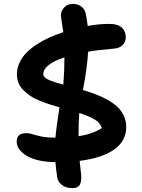

<svg xmlns="http://www.w3.org/2000/svg" viewBox="-20 -801 740 998"><path d="M357.9 176.8Q322.8 176.8 301.5 160.2Q280.3 143.6 277.8 122.1Q271.5 85.9 268.1 42Q173.8 40.5 120.4 9.5Q66.9 -21.5 66.9 -64.9Q66.9 -86.4 78.6 -97.7Q90.3 -108.9 118.2 -108.9Q132.3 -108.9 149.4 -103.3Q166.5 -97.7 193.4 -91.8Q220.2 -85.9 257.8 -85.9H268.1Q271 -125 289.1 -243.2Q257.8 -252 234.1 -259.8Q210.4 -267.6 183.1 -278.8Q155.8 -290 136.7 -303.2Q117.7 -316.4 101.1 -332.8Q84.5 -349.1 76.2 -369.9Q67.9 -390.6 67.9 -415Q67.9 -445.8 81.1 -474.4Q94.2 -502.9 116.5 -525.9Q138.7 -548.8 169.9 -569.3Q201.2 -589.8 235.4 -605.5Q269.5 -621.1 309.1 -633.8Q306.6 -653.3 297.9 -708Q292.5 -736.8 310.5 -758.8Q328.6 -780.8 360.8 -780.8Q383.8 -780.8 402.1 -767.3Q420.4 -753.9 424.8 -732.9Q430.7 -707 436 -666Q493.7 -676.8 548.8 -676.8Q592.8 -676.8 613.3 -657.5Q633.8 -638.2 633.8 -606.9Q633.8 -582.5 616.7 -565.9Q599.6 -549.3 567.9 -547.9Q490.2 -541.5 438 -532.2Q433.1 -446.3 411.1 -333Q448.2 -321.8 477.5 -310.8Q506.8 -299.8 537.8 -282.7Q568.8 -265.6 589.4 -246.3Q609.9 -227.1 623 -200Q636.2 -172.9 636.2 -141.1Q636.2 -68.4 573.5 -23.9Q510.7 20.5 394 35.2Q396 57.1 401.9 108.9Q404.3 143.6 394.3 160.2Q384.3 176.8 357.9 176.8ZM205.1 -415Q205.1 -399.4 231.2 -387Q257.3 -374.5 309.1 -360.8Q314.9 -428.2 314.9 -502.9Q205.1 -466.3 205.1 -415ZM508.8 -134.8Q503.4 -160.6 473.9 -178.7Q444.3 -196.8 392.1 -213.9Q388.2 -163.1 388.2 -92.8Q460 -104 508.8 -134.8Z"/></svg>

Font: Shantell Sans Bouncy
Style: Regular
Weight: 600
Designer: Stephen Nixon, Anya Danilova, Shantell Martin
Foundry: Arrow Type
Version: Version 1.006;[9816181b4]